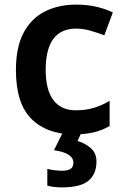

<svg xmlns="http://www.w3.org/2000/svg" viewBox="-20 -572 541 832"><path d="M300 10Q183 10 116 -57Q49 -124 49 -268Q49 -368 82.5 -430.5Q116 -493 175 -522.5Q234 -552 310 -552Q361 -552 401 -542Q441 -532 469 -518L432 -419Q401 -431 370 -439.5Q339 -448 310 -448Q178 -448 178 -269Q178 -182 211.5 -138Q245 -94 308 -94Q353 -94 388 -105Q423 -116 455 -135V-26Q424 -8 388.5 1Q353 10 300 10ZM398 128Q398 182 363.5 211Q329 240 248 240Q229 240 213 238Q197 236 185 232V160Q197 163 215.5 165.5Q234 168 249 168Q271 168 284.5 160.5Q298 153 298 133Q298 91 214 79L253 0H334L316 39Q348 48 373 69.5Q398 91 398 128Z"/></svg>

Font: Noto Sans Bassa Vah SemiBold
Style: Regular
Weight: 600
Designer: Monotype Design Team
Foundry: Monotype Imaging Inc.
Version: Version 2.002; ttfautohint (v1.8.4.7-5d5b)